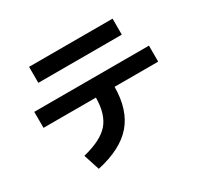

<svg xmlns="http://www.w3.org/2000/svg" viewBox="-160 -967 1321 1247"><g transform="rotate(-30 500.0 -343.0)"><path d="M187 -623V-743H813V-623ZM70 -473H930V-353H603Q602 -181 516.5 -82Q431 17 248 57L209 -63Q348 -97 405 -162.5Q462 -228 463 -353H70Z"/></g></svg>

Font: M PLUS 1p
Style: Bold
Weight: 700
Version: Version 1.062